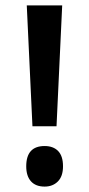

<svg xmlns="http://www.w3.org/2000/svg" viewBox="-20 -677 329 710"><path d="M189 -210H100L79 -657H210ZM77 -62Q77 -137 145 -137Q177 -137 195 -118.5Q213 -100 213 -62Q213 -25 194 -6Q175 13 145 13Q112 13 94.5 -6.5Q77 -26 77 -62Z"/></svg>

Font: Noto Sans Telugu ExtraCondensed SemiBold
Style: Regular
Weight: 600
Width: 2
Designer: Jelle Bosma - Monotype Design Team
Foundry: Monotype Imaging Inc.
Version: Version 2.005; ttfautohint (v1.8.4.7-5d5b)